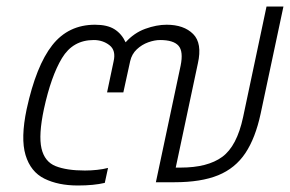

<svg xmlns="http://www.w3.org/2000/svg" viewBox="-20 -560 892 590"><path d="M219 10Q159 10 116.5 -11Q74 -32 58.5 -83.5Q43 -135 62 -225Q91 -358 140.5 -421Q190 -484 272 -484Q310 -484 332 -470Q354 -456 366 -430Q392 -459 426.5 -471.5Q461 -484 492 -484Q545 -484 573.5 -455.5Q602 -427 588 -365L520 -45H535Q618 -45 663 -78Q708 -111 727 -200L799 -540H851L781 -211Q765 -136 734 -89.5Q703 -43 650.5 -21.5Q598 0 516 0H459L535 -358Q544 -402 528.5 -419.5Q513 -437 472 -437Q455 -437 435.5 -430Q416 -423 400.5 -408.5Q385 -394 380 -372L359 -276H309L329 -371Q337 -405 316.5 -421Q296 -437 268 -437Q204 -437 170.5 -381.5Q137 -326 115 -225Q98 -145 107.5 -104Q117 -63 151 -49.5Q185 -36 241 -36Q259 -36 278 -38Q297 -40 312 -44L302 2Q285 6 264.5 8Q244 10 219 10Z"/></svg>

Font: Kanit ExtraLight
Style: Italic
Weight: 275
Italic angle: -12°
Designer: Katatrad Team
Foundry: CadsonDemak
Version: Version 2.000; ttfautohint (v1.8.3)